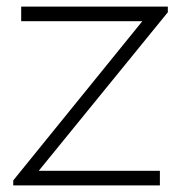

<svg xmlns="http://www.w3.org/2000/svg" viewBox="-20 -560 567 580"><path d="M20 -15 410 -496H44V-540H487V-523L97 -44H463V0H20Z"/></svg>

Font: Tap Sans
Style: Regular
Weight: 400
Designer: Tap Payments
Foundry: Tap Payments
Version: Version 1.001;Glyphs 3.1.2 (3151)